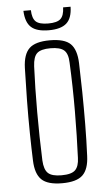

<svg xmlns="http://www.w3.org/2000/svg" viewBox="-54 -777 465 819"><g transform="rotate(-5 179.0 -367.5)"><path d="M179 6Q117 6 91 -19Q65 -44 63 -101Q61 -151 60 -219Q59 -287 60 -360.5Q61 -434 63 -498Q65 -556 91 -581Q117 -606 179 -606Q242 -606 267.5 -581Q293 -556 295 -498Q297 -441 298 -374Q299 -307 298.5 -237Q298 -167 295 -101Q293 -44 267 -19Q241 6 179 6ZM179 -28Q222 -28 238 -44Q254 -60 255 -96Q259 -188 259.5 -294.5Q260 -401 255 -504Q254 -542 237 -557Q220 -572 179 -572Q138 -572 121.5 -557Q105 -542 103 -501Q99 -411 99 -305Q99 -199 103 -98Q105 -59 121.5 -43.5Q138 -28 179 -28ZM78 -741H110Q111 -706 126 -692Q141 -678 179 -678Q217 -678 232 -692Q247 -706 248 -741H280Q279 -692 255 -670.5Q231 -649 179 -649Q127 -649 103.5 -670.5Q80 -692 78 -741Z"/></g></svg>

Font: Big Shoulders Text Thin
Style: Regular
Weight: 100
Designer: Patric King
Foundry: XO Type Co
Version: Version 1.000; ttfautohint (v1.8.2)